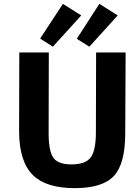

<svg xmlns="http://www.w3.org/2000/svg" viewBox="-20 -962 717 995"><path d="M254 -720 188 -762 306 -942 401 -882ZM443 -720 378 -761 495 -942 590 -882ZM629 -272Q629 -114 571 -51Q512 13 368 13Q221 13 152 -53Q80 -123 79 -278L80 -690H233L232 -272Q232 -178 257 -144Q281 -110 351 -110Q423 -110 450 -146Q477 -182 477 -278L478 -690H631Z"/></svg>

Font: Taylor Sans Bold LRS
Style: Bold
Weight: 700
Italic angle: -8°
Designer: Natanael Gama
Version: Version 1.001 September 8, 2015